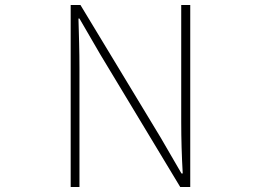

<svg xmlns="http://www.w3.org/2000/svg" viewBox="-20 -746 1040 766"><path d="M262 0H297V-473C297 -542 295 -604 293 -672H297L380 -529L699 0H739V-726H703V-259C703 -191 705 -124 709 -54H704L621 -197L301 -726H262Z"/></svg>

Font: Harano Aji Gothic TW ExtraLight
Style: Regular
Weight: 250
Foundry: Masamichi Hosoda
Version: HaranoAjiGothicTW-ExtraLight version 20230610;ttx 4.39.4